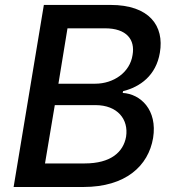

<svg xmlns="http://www.w3.org/2000/svg" viewBox="-20 -747 694 767"><path d="M34.4 0H313.2C482.2 0 572.8 -84.5 591.6 -195.7C609.7 -308.2 541.2 -371.8 470.2 -375.7L471.6 -382.8C540.1 -399.9 603.3 -445.3 618.6 -536.2C637.1 -643.8 576.3 -727.3 421.5 -727.3H155.2ZM213.4 -412.6 249.6 -633.9H399.5C486.5 -633.9 520.2 -588.1 509.6 -527.7C499.3 -457.7 433.9 -412.6 360.1 -412.6ZM159.8 -94.1 198.9 -327.1H361.2C449.6 -327.1 494.3 -270.2 483.7 -201C473 -139.9 423.3 -94.1 318.2 -94.1Z"/></svg>

Font: TID UI Medium
Style: Italic
Weight: 500
Italic angle: -9.39999°
Designer: The TID Project Authors
Foundry: Bakken & Bæck
Version: Version 1.001;hotconv 1.0.109;makeotfexe 2.5.65596